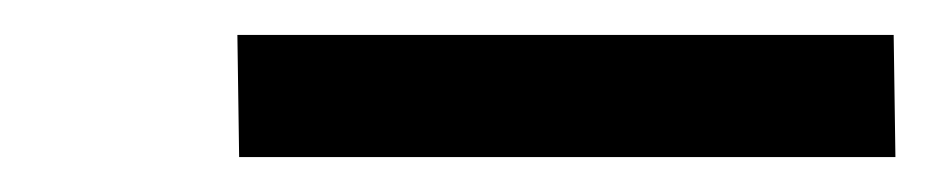

<svg xmlns="http://www.w3.org/2000/svg" viewBox="-20 -725 540 110"><path d="M117 -635 116 -705H492L493 -635Z"/></svg>

Font: Iosevka Term Curly Medium
Style: Italic
Weight: 500
Italic angle: -9°
Designer: Belleve Invis
Foundry: Belleve Invis
Version: Version 32.3.0